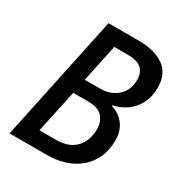

<svg xmlns="http://www.w3.org/2000/svg" viewBox="-169 -830 884 946"><g transform="rotate(30 273.0 -357.0)"><path d="M23 0 174 -714H347Q435 -714 489 -677Q543 -640 543 -559Q543 -489 503.5 -439Q464 -389 392 -373V-369Q437 -356 464.5 -320.5Q492 -285 492 -231Q492 -159 459.5 -107.5Q427 -56 369 -28Q311 0 234 0ZM297 -414Q358 -414 397 -448.5Q436 -483 436 -543Q436 -584 411.5 -605.5Q387 -627 334 -627H257L212 -414ZM237 -87Q310 -87 348 -127Q386 -167 386 -232Q386 -277 360.5 -303.5Q335 -330 280 -330H195L143 -87Z"/></g></svg>

Font: Noto Sans SemiCondensed Medium
Style: Italic
Weight: 500
Width: 4
Italic angle: -12°
Designer: Monotype Design Team
Foundry: Monotype Imaging Inc.
Version: Version 2.013; ttfautohint (v1.8.4.7-5d5b)